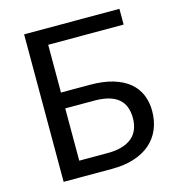

<svg xmlns="http://www.w3.org/2000/svg" viewBox="-107 -809 833 901"><g transform="rotate(-15 310.0 -358.0)"><path d="M327 -77Q368.5 -77 398.2 -86.5Q428 -96 446.8 -112.8Q465.5 -129.5 474.2 -153.2Q483 -177 483 -205.5Q483 -235.5 474.2 -258.8Q465.5 -282 446.8 -298.2Q428 -314.5 398.5 -322.8Q369 -331 327.5 -331H188V-77ZM327.5 -408Q393 -408 440.5 -393.8Q488 -379.5 518.8 -353.8Q549.5 -328 564.2 -292.5Q579 -257 579 -215Q579 -165.5 562.2 -125.8Q545.5 -86 513.2 -58Q481 -30 434 -15Q387 0 327 0H91.5V-716.5H554.5V-640H188V-408Z"/></g></svg>

Font: Lato-Regular
Style: Regular
Weight: 400
Designer: Lukasz Dziedzic with Adam Twardoch and Botio Nikoltchev
Foundry: tyPoland Lukasz Dziedzic
Version: Version 2.015; 2015-08-06; http://www.latofonts.com/